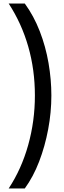

<svg xmlns="http://www.w3.org/2000/svg" viewBox="-20 -871 364 1084"><path d="M270 -332Q270 -237 252 -141Q234 -45 201 41Q168 127 120 193H29Q101 84 139 -51.5Q177 -187 177 -332Q177 -477 139.5 -608Q102 -739 29 -851H120Q171 -781 204.5 -694.5Q238 -608 254 -515Q270 -422 270 -332Z"/></svg>

Font: Noto Sans Tamil UI ExtraCondensed Medium
Style: Regular
Weight: 500
Width: 2
Designer: Jelle Bosma - Monotype Design Team
Foundry: Monotype Imaging Inc.
Version: Version 2.004; ttfautohint (v1.8.4.7-5d5b)